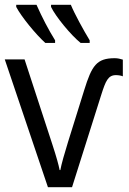

<svg xmlns="http://www.w3.org/2000/svg" viewBox="-22 -785 542 805"><path d="M316 -605H354V-616C329 -657 290 -728 275 -765H192V-756C211 -716 275 -638 316 -605ZM168 -605H209V-616C181 -661 155 -711 131 -765H46V-756C68 -714 129 -640 168 -605ZM179 0H280L403 -389C421 -445 431 -470 464 -470C475 -470 486 -468 493 -465V-535C483 -538 472 -541 459 -541C383 -541 363 -510 331 -407L263 -189C249 -144 235 -95 231 -72H228C224 -93 215 -126 197 -181L81 -536H-2Z"/></svg>

Font: Noto Sans Mono ExtraCondensed
Style: Regular
Weight: 400
Width: 2
Designer: Monotype Design Team
Foundry: Monotype Imaging Inc.
Version: Version 2.014